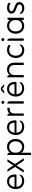

<svg xmlns="http://www.w3.org/2000/svg" viewBox="1734 -2276 702 4209"><g transform="rotate(-90 2084.5 -171.0)"><path d="M95 -160Q100 -95 136.5 -66Q173 -37 226 -37Q274 -37 299 -51.5Q324 -66 340 -82Q342 -85 345 -88.5Q348 -92 352 -92Q357 -92 358.5 -87.5Q360 -83 360 -78Q360 -57 342 -37Q324 -17 293 -4Q262 9 222 9Q180 9 139 -9Q98 -27 71 -68.5Q44 -110 44 -178Q44 -233 65 -275.5Q86 -318 123.5 -342.5Q161 -367 208 -367Q265 -367 299.5 -343Q334 -319 349.5 -281.5Q365 -244 365 -201Q365 -192 365 -184.5Q365 -177 364 -171Q363 -160 351 -160ZM95 -203H314Q315 -232 306 -259Q297 -286 273.5 -303.5Q250 -321 207 -321Q160 -321 130.5 -290Q101 -259 95 -203Z M562 -159 468 -10Q462 0 452 0H414Q407 0 411 -6L531 -191L427 -354Q423 -360 431 -360H447Q468 -360 480.5 -349Q493 -338 507 -316L563 -228L640 -349Q644 -355 647.5 -357.5Q651 -360 658 -360H692Q699 -360 695 -354L593 -194L717 -6Q719 0 713 0H676Q666 0 660 -10Z M842 -54V154Q842 160 837 160H797Q792 160 792 154V-354Q792 -360 797 -360H802Q819 -360 830.5 -346.5Q842 -333 842 -308V-302Q862 -332 895 -349.5Q928 -367 973 -367Q1050 -367 1096.5 -314.5Q1143 -262 1143 -178Q1143 -126 1122.5 -83.5Q1102 -41 1064 -16Q1026 9 974 9Q933 9 898 -6Q863 -21 842 -54ZM971 -38Q1002 -38 1029 -53.5Q1056 -69 1073.5 -100.5Q1091 -132 1091 -178Q1091 -241 1058 -280.5Q1025 -320 968 -320Q939 -320 910 -307Q881 -294 861.5 -263.5Q842 -233 842 -178Q842 -126 862 -95.5Q882 -65 912 -51.5Q942 -38 971 -38Z M1281 -160Q1286 -95 1322.5 -66Q1359 -37 1412 -37Q1460 -37 1485 -51.5Q1510 -66 1526 -82Q1528 -85 1531 -88.5Q1534 -92 1538 -92Q1543 -92 1544.5 -87.5Q1546 -83 1546 -78Q1546 -57 1528 -37Q1510 -17 1479 -4Q1448 9 1408 9Q1366 9 1325 -9Q1284 -27 1257 -68.5Q1230 -110 1230 -178Q1230 -233 1251 -275.5Q1272 -318 1309.5 -342.5Q1347 -367 1394 -367Q1451 -367 1485.5 -343Q1520 -319 1535.5 -281.5Q1551 -244 1551 -201Q1551 -192 1551 -184.5Q1551 -177 1550 -171Q1549 -160 1537 -160ZM1281 -203H1500Q1501 -232 1492 -259Q1483 -286 1459.5 -303.5Q1436 -321 1393 -321Q1346 -321 1316.5 -290Q1287 -259 1281 -203Z M1662 -360Q1679 -360 1690.5 -346.5Q1702 -333 1702 -309Q1719 -339 1747 -349.5Q1775 -360 1812 -360H1823Q1828 -360 1828 -354V-316Q1828 -309 1823 -309H1802Q1750 -309 1726 -282Q1702 -255 1702 -192V-6Q1702 0 1697 0H1657Q1652 0 1652 -6V-354Q1652 -360 1657 -360Z M1912 -458Q1912 -472 1922 -482Q1932 -492 1945 -492Q1959 -492 1969 -482Q1979 -472 1979 -458Q1979 -445 1969 -435.5Q1959 -426 1945 -426Q1932 -426 1922 -435.5Q1912 -445 1912 -458ZM1924 0Q1919 0 1919 -6V-354Q1919 -360 1924 -360H1928Q1945 -360 1957 -346Q1969 -332 1969 -308V-6Q1969 0 1964 0Z M2242 -475 2204 -440Q2198 -434 2192.5 -432.5Q2187 -431 2179 -431H2146Q2143 -431 2142 -433Q2141 -435 2144 -436L2206 -493Q2211 -498 2215 -500Q2219 -502 2227 -502H2256Q2264 -502 2268 -500Q2272 -498 2276 -493L2339 -436Q2341 -435 2340 -433Q2339 -431 2336 -431H2304Q2297 -431 2291 -432.5Q2285 -434 2279 -440ZM2124 -160Q2129 -95 2165.5 -66Q2202 -37 2255 -37Q2303 -37 2328 -51.5Q2353 -66 2369 -82Q2371 -85 2374 -88.5Q2377 -92 2381 -92Q2386 -92 2387.5 -87.5Q2389 -83 2389 -78Q2389 -57 2371 -37Q2353 -17 2322 -4Q2291 9 2251 9Q2209 9 2168 -9Q2127 -27 2100 -68.5Q2073 -110 2073 -178Q2073 -233 2094 -275.5Q2115 -318 2152.5 -342.5Q2190 -367 2237 -367Q2294 -367 2328.5 -343Q2363 -319 2378.5 -281.5Q2394 -244 2394 -201Q2394 -192 2394 -184.5Q2394 -177 2393 -171Q2392 -160 2380 -160ZM2124 -203H2343Q2344 -232 2335 -259Q2326 -286 2302.5 -303.5Q2279 -321 2236 -321Q2189 -321 2159.5 -290Q2130 -259 2124 -203Z M2545 -307Q2559 -330 2590 -348.5Q2621 -367 2666 -367Q2737 -367 2776 -323.5Q2815 -280 2815 -214V-6Q2815 0 2810 0H2770Q2765 0 2765 -6V-200Q2765 -257 2737 -288.5Q2709 -320 2657 -320Q2544 -320 2544 -193V-6Q2544 0 2539 0H2499Q2494 0 2494 -6V-354Q2494 -360 2499 -360H2504Q2522 -360 2533.5 -345.5Q2545 -331 2545 -307Z M3092 10Q3013 10 2965.5 -40.5Q2918 -91 2918 -177Q2918 -233 2940.5 -276Q2963 -319 3002 -343Q3041 -367 3092 -367Q3145 -367 3181 -349Q3209 -338 3202 -313L3198 -298Q3197 -292 3193 -292Q3191 -292 3187 -294Q3165 -307 3144 -313.5Q3123 -320 3092 -320Q3037 -320 3003 -282Q2969 -244 2969 -178Q2969 -112 3003 -74.5Q3037 -37 3097 -37Q3134 -37 3156 -50Q3178 -63 3194 -82Q3196 -84 3198 -86.5Q3200 -89 3204 -89Q3214 -89 3214 -74Q3214 -54 3198.5 -34.5Q3183 -15 3155.5 -2.5Q3128 10 3092 10Z M3289 -458Q3289 -472 3299 -482Q3309 -492 3322 -492Q3336 -492 3346 -482Q3356 -472 3356 -458Q3356 -445 3346 -435.5Q3336 -426 3322 -426Q3309 -426 3299 -435.5Q3289 -445 3289 -458ZM3301 0Q3296 0 3296 -6V-354Q3296 -360 3301 -360H3305Q3322 -360 3334 -346Q3346 -332 3346 -308V-6Q3346 0 3341 0Z M3750 -57Q3728 -22 3694 -6.5Q3660 9 3622 9Q3568 9 3529.5 -16.5Q3491 -42 3470.5 -84.5Q3450 -127 3450 -178Q3450 -233 3472.5 -275.5Q3495 -318 3534.5 -342.5Q3574 -367 3625 -367Q3665 -367 3698.5 -350.5Q3732 -334 3751 -305Q3751 -334 3762 -347Q3773 -360 3791 -360H3796Q3801 -360 3801 -354V-6Q3801 0 3796 0H3755Q3750 0 3750 -6ZM3620 -38Q3653 -38 3682.5 -51Q3712 -64 3731 -94.5Q3750 -125 3750 -178Q3750 -233 3730.5 -263.5Q3711 -294 3682.5 -307Q3654 -320 3625 -320Q3567 -320 3534 -280Q3501 -240 3501 -178Q3501 -131 3518.5 -100Q3536 -69 3563 -53.5Q3590 -38 3620 -38Z M3904 -82Q3918 -65 3942.5 -50.5Q3967 -36 4007 -36Q4050 -36 4071.5 -51.5Q4093 -67 4093 -94Q4093 -117 4072.5 -131Q4052 -145 4022.5 -155.5Q3993 -166 3963 -179.5Q3933 -193 3912.5 -213Q3892 -233 3892 -267Q3892 -308 3926 -337.5Q3960 -367 4016 -367Q4069 -367 4106 -349Q4133 -335 4126 -312L4122 -297Q4121 -291 4117 -291Q4114 -291 4112 -293Q4090 -306 4067 -313Q4044 -320 4016 -320Q3982 -320 3962 -307Q3942 -294 3942 -271Q3942 -249 3962.5 -235.5Q3983 -222 4013 -211.5Q4043 -201 4072.5 -188Q4102 -175 4122.5 -154.5Q4143 -134 4143 -99Q4143 -50 4107.5 -19.5Q4072 11 4009 11Q3969 11 3941 -3.5Q3913 -18 3899 -37.5Q3885 -57 3885 -73Q3885 -88 3895 -88Q3901 -88 3904 -82Z"/></g></svg>

Font: Zain Light
Style: Regular
Weight: 300
Designer: Zain,Boutros
Foundry: Mobile Telecommunications Company (Zain), 2024
Version: Version 1.51; ttfautohint (v1.8.4)